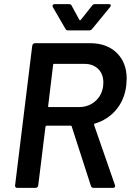

<svg xmlns="http://www.w3.org/2000/svg" viewBox="-20 -909 635 929"><path d="M420 -9 327 -297Q327 -299 325.5 -300Q324 -301 322 -301H206Q202 -301 200 -296L165 -12Q165 -7 161 -3.5Q157 0 152 0H63Q58 0 55 -3.5Q52 -7 53 -12L136 -688Q137 -693 140.5 -696.5Q144 -700 149 -700H416Q497 -700 545 -653Q593 -606 593 -528Q593 -518 591 -496Q583 -427 542.5 -378.5Q502 -330 439 -311Q435 -311 435 -305L536 -14Q537 -12 537 -9Q537 0 526 0H433Q423 0 420 -9ZM237 -595 213 -396Q211 -391 217 -391H362Q413 -391 446.5 -424.5Q480 -458 480 -510Q480 -551 455 -575.5Q430 -600 388 -600H242Q240 -600 238.5 -598.5Q237 -597 237 -595ZM234 -880Q234 -884 237 -886.5Q240 -889 245 -889H314Q324 -889 327 -881L364 -813Q366 -811 368 -811Q370 -811 371 -813L425 -881Q430 -889 439 -889H507Q516 -889 516 -883Q516 -878 512 -874L426 -769Q420 -762 411 -762H309Q301 -762 297 -769L236 -874Q234 -878 234 -880Z"/></svg>

Font: Barlow SemiBold
Style: Italic
Weight: 600
Italic angle: -7°
Designer: Jeremy Tribby
Foundry: Tribby Type
Version: Version 1.408